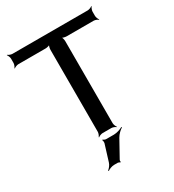

<svg xmlns="http://www.w3.org/2000/svg" viewBox="-204 -776 994 1096"><g transform="rotate(-30 292.5 -227.5)"><path d="M561 -601V-629C561 -638 567 -653 572 -658L570 -660C565 -655 550 -649 541 -649H44C35 -649 20 -655 15 -660L13 -658C18 -653 24 -638 24 -629V-601C24 -592 18 -577 13 -572L15 -570C20 -575 35 -581 44 -581H224C233 -581 250 -585 255 -590L253 -592C248 -587 244 -570 244 -561V-20C244 -11 238 4 233 9L235 11C240 6 255 0 264 0H322C331 0 346 6 351 11L353 9C348 4 342 -11 342 -20V-561C342 -570 338 -587 333 -592L331 -590C336 -585 353 -581 362 -581H541C550 -581 565 -575 570 -570L572 -572C567 -577 561 -592 561 -601ZM316 40H264C258 40 248 35 245 32L242 34C245 38 246 49 245 54L211 164C207 178 193 195 184 201L187 205C195 198 216 190 230 190H255C259 190 267 194 268 196L272 194C270 192 271 183 273 180L334 70C343 53 364 34 376 27L374 23C362 31 336 40 316 40Z"/></g></svg>

Font: Gamestation Storm
Style: Regular
Weight: 400
Designer: Jonas Hecksher
Foundry: Jonas Hecksher, Playtypeª, e-types AS
Version: Version 1.003